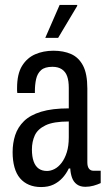

<svg xmlns="http://www.w3.org/2000/svg" viewBox="-20 -744 430 776"><path d="M146 12Q119 12 97.5 3Q76 -6 61 -23.5Q46 -41 38.5 -68Q31 -95 31 -129Q31 -166 41.5 -198Q52 -230 77 -254.5Q102 -279 146.5 -292.5Q191 -306 258 -306V-389Q258 -417 251.5 -435.5Q245 -454 230 -464Q215 -474 192 -474Q161 -474 146 -460.5Q131 -447 126 -424.5Q121 -402 121 -375V-368H50Q49 -372 49 -377Q49 -382 49 -388Q49 -445 69 -477.5Q89 -510 122 -524.5Q155 -539 196 -539Q237 -539 267.5 -525.5Q298 -512 315.5 -479Q333 -446 333 -386V-88Q333 -71 339.5 -62.5Q346 -54 357 -54H387V-4Q374 2 358 6.5Q342 11 325 11Q304 11 290.5 1Q277 -9 271 -26Q265 -43 264 -63H258Q248 -42 232.5 -25Q217 -8 196 2Q175 12 146 12ZM170 -53Q185 -53 200.5 -61Q216 -69 229 -86Q242 -103 250 -128.5Q258 -154 258 -189V-253Q196 -253 164 -237.5Q132 -222 120.5 -196.5Q109 -171 109 -140Q109 -111 116 -91.5Q123 -72 136.5 -62.5Q150 -53 170 -53ZM163 -591 221 -724H292V-720L215 -591Z"/></svg>

Font: Archivo ExtraCondensed
Style: Regular
Weight: 400
Width: 2
Designer: Hector Gatti
Foundry: Omnibus-Type
Version: Version 2.001